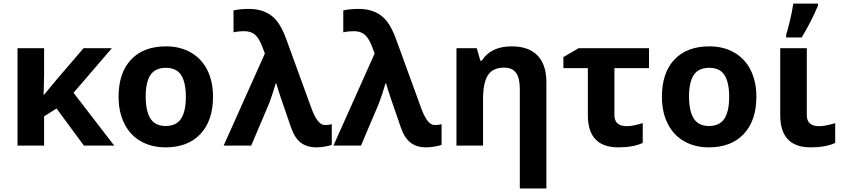

<svg xmlns="http://www.w3.org/2000/svg" viewBox="-20 -816 4722 1076"><path d="M227.1 0H78.1V-545.9H227.1V-402.8L225.6 -324.2L224.1 -284.2H226.1L294.9 -367.2L448.2 -545.9H606.9L392.1 -295.9L620.1 0H450.2L296.9 -208L227.1 -164.1Z M1173.8 -273.9Q1173.8 -140.6 1103.5 -65.4Q1033.2 9.8 907.7 9.8Q829.1 9.8 769 -24.4Q709 -58.6 676.8 -123.5Q644.5 -188 644.5 -273.9Q644.5 -407.7 714.4 -481.9Q784.2 -556.2 910.6 -556.2Q989.3 -556.2 1049.3 -522Q1109.4 -487.8 1141.6 -423.8Q1173.8 -359.9 1173.8 -273.9ZM796.4 -274.4Q796.9 -193.4 823.2 -151.4Q849.6 -109.9 909.2 -109.9Q968.8 -110.4 995.1 -151.4Q1021.5 -192.4 1021.5 -273.4Q1021.5 -354.5 995.1 -395.5Q968.8 -436 909.2 -436Q849.6 -435.5 822.8 -395.5Q796.4 -355.5 796.4 -274.4Z M1288.6 -634.8V-757.8Q1327.1 -766.1 1376.5 -766.1Q1425.8 -766.1 1465.6 -749Q1505.4 -731.9 1533.4 -696Q1561.5 -660.2 1586.4 -590.8L1723.6 -213.9Q1758.8 -115.2 1800.3 -115.2Q1821.8 -115.2 1839.4 -120.1V-4.9Q1828.1 1 1800.3 5.4Q1772.5 9.8 1753.4 9.8Q1699.7 9.8 1665.5 -16.6Q1631.3 -43 1611.3 -101.1Q1539.6 -305.2 1528.3 -349.1H1525.4Q1502.9 -273.9 1488.3 -236.8L1387.7 0H1233.4L1464.4 -516.1L1447.3 -561Q1429.7 -605 1407.2 -623Q1384.8 -641.1 1349.6 -641.1Q1314.5 -641.1 1288.6 -634.8Z M1903.8 -634.8V-757.8Q1942.4 -766.1 1991.7 -766.1Q2041 -766.1 2080.8 -749Q2120.6 -731.9 2148.7 -696Q2176.8 -660.2 2201.7 -590.8L2338.9 -213.9Q2374 -115.2 2415.5 -115.2Q2437 -115.2 2454.6 -120.1V-4.9Q2443.4 1 2415.5 5.4Q2387.7 9.8 2368.7 9.8Q2314.9 9.8 2280.8 -16.6Q2246.6 -43 2226.6 -101.1Q2154.8 -305.2 2143.6 -349.1H2140.6Q2118.2 -273.9 2103.5 -236.8L2002.9 0H1848.6L2079.6 -516.1L2062.5 -561Q2044.9 -605 2022.5 -623Q2000 -641.1 1964.8 -641.1Q1929.7 -641.1 1903.8 -634.8Z M2848.1 -556.2Q2943.4 -556.2 2992.7 -504.6Q3042 -453.1 3042 -356V240.2H2893.1V-318.8Q2893.1 -377.9 2872.1 -407.5Q2851.1 -437 2805.2 -437Q2742.7 -437 2714.8 -395.3Q2687 -353.5 2687 -256.8V0H2538.1V-545.9H2651.9L2671.9 -476.1H2680.2Q2730.5 -556.2 2848.1 -556.2Z M3423.3 -170.9Q3423.3 -108.9 3493.2 -108.9Q3527.3 -108.9 3582 -126V-15.1Q3529.3 9.8 3445.3 9.8Q3274.4 9.8 3274.4 -170.9V-434.1H3137.2V-496.1L3223.1 -545.9H3617.2V-434.1H3423.3Z M4218.8 -273.9Q4218.8 -140.6 4148.4 -65.4Q4078.1 9.8 3952.6 9.8Q3874 9.8 3814 -24.4Q3753.9 -58.6 3721.7 -123.5Q3689.5 -188 3689.5 -273.9Q3689.5 -407.7 3759.3 -481.9Q3829.1 -556.2 3955.6 -556.2Q4034.2 -556.2 4094.2 -522Q4154.3 -487.8 4186.5 -423.8Q4218.8 -359.9 4218.8 -273.9ZM3841.3 -274.4Q3841.8 -193.4 3868.2 -151.4Q3894.5 -109.9 3954.1 -109.9Q4013.7 -110.4 4040 -151.4Q4066.4 -192.4 4066.4 -273.4Q4066.4 -354.5 4040 -395.5Q4013.7 -436 3954.1 -436Q3894.5 -435.5 3867.7 -395.5Q3841.3 -355.5 3841.3 -274.4Z M4501.5 -170.9Q4501 -108.9 4571.3 -108.9Q4605.5 -108.9 4660.6 -126V-15.1Q4607.4 9.8 4523.4 9.8Q4352.5 9.8 4352.5 -170.9V-545.9H4501.5ZM4564 -795.9V-784.2Q4525.9 -693.4 4472.7 -606H4385.7V-621.1Q4394.5 -647.5 4407.2 -701.2Q4419.9 -754.9 4425.8 -795.9Z"/></svg>

Font: NotoSans-Bold
Style: Bold
Weight: 700
Designer: Monotype Design team
Foundry: Monotype Imaging Inc.
Version: Version 1.04